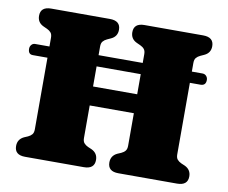

<svg xmlns="http://www.w3.org/2000/svg" viewBox="-77 -797 1062 893"><g transform="rotate(10 454.0 -350.0)"><path d="M349.5 -134Q349.5 -118 356.5 -109.8Q363.5 -101.5 375.5 -96L393 -88.5Q422.5 -74.5 422.5 -42.5Q422.5 0 372 0H95Q45 0 45 -42.5Q45 -74.5 74.5 -88.5L92 -96Q104 -101.5 110.8 -109.8Q117.5 -118 117.5 -134V-472H48.5Q26 -472 26 -498.5Q26 -509.5 32.8 -517.2Q39.5 -525 50 -525H117.5V-566Q117.5 -582 110.8 -590.2Q104 -598.5 92 -604L74.5 -612Q45 -625.5 45 -657.5Q45 -700 95 -700H372Q422.5 -700 422.5 -657.5Q422.5 -625.5 393 -612L375.5 -604Q363.5 -598.5 356.5 -590.2Q349.5 -582 349.5 -566V-525H558V-566Q558 -582 551.2 -590.2Q544.5 -598.5 532.5 -604L515 -612Q485.5 -625.5 485.5 -657.5Q485.5 -700 535.5 -700H812.5Q863 -700 863 -657.5Q863 -625.5 833.5 -612L816 -604Q804 -598.5 797 -590.2Q790 -582 790 -566V-525H840Q851.5 -525 858.5 -517.2Q865.5 -509.5 865.5 -498.5Q865.5 -472 840 -472H790V-134Q790 -118 797 -109.8Q804 -101.5 816 -96L833.5 -88.5Q863 -74.5 863 -42.5Q863 0 812.5 0H535.5Q485.5 0 485.5 -42.5Q485.5 -74.5 515 -88.5L532.5 -96Q544.5 -101.5 551.2 -109.8Q558 -118 558 -134V-287.5H349.5ZM349.5 -377H558V-472H349.5Z"/></g></svg>

Font: Fraunces 9pt Soft Black
Style: Regular
Weight: 900
Version: Version 1.000;[b76b70a41]